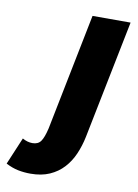

<svg xmlns="http://www.w3.org/2000/svg" viewBox="-214 -554 572 795"><g transform="rotate(10 72.0 -156.0)"><path d="M-30 188Q-57 188 -82 183Q-107 178 -134 164L-86 50Q-65 62 -44 62Q-20 62 -8.5 45.5Q3 29 12 -10L110 -500H270L170 -2Q162 37 147 71.5Q132 106 108 132Q84 158 50 173Q16 188 -30 188Z"/></g></svg>

Font: mr_Source Sans Pro
Style: Italic
Weight: 900
Italic angle: -11°
Designer: Paul D. Hunt
Foundry: Adobe Systems Incorporated
Version: Version 1.076;July 10, 2024;FontCreator 11.5.0.2430 64-bit